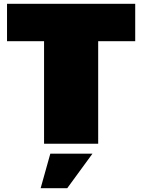

<svg xmlns="http://www.w3.org/2000/svg" viewBox="-20 -757 749 1011"><path d="M212 0V-540H17V-737H692V-540H497V0ZM194 234 245 52H467L334 234Z"/></svg>

Font: Tomorrow ExtraBold
Style: Regular
Weight: 800
Designer: Tony de Marco, Monica Rizzolli
Foundry: Just in Type
Version: Version 2.002